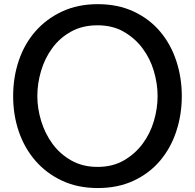

<svg xmlns="http://www.w3.org/2000/svg" viewBox="-20 -904 946 932"><path d="M455 8.8Q357.5 8.8 281.2 -26.9Q205 -62.5 151.9 -123.8Q98.8 -185 71.2 -265.6Q43.8 -346.2 43.8 -437.5Q43.8 -528.8 71.2 -610Q98.8 -691.2 151.9 -751.9Q205 -812.5 281.2 -848.1Q357.5 -883.8 455 -883.8Q552.5 -883.8 628.8 -848.1Q705 -812.5 756.9 -751.2Q808.8 -690 835.6 -608.8Q862.5 -527.5 862.5 -437.5Q862.5 -347.5 835.6 -266.2Q808.8 -185 756.9 -123.8Q705 -62.5 628.8 -26.9Q552.5 8.8 455 8.8ZM161.2 -437.5Q161.2 -377.5 180 -316.2Q198.8 -255 235 -205.6Q271.2 -156.2 326.2 -125Q381.2 -93.8 453.8 -93.8Q526.2 -93.8 580.6 -125Q635 -156.2 671.9 -205.6Q708.8 -255 726.9 -316.2Q745 -377.5 745 -437.5Q745 -497.5 726.9 -558.8Q708.8 -620 671.9 -669.4Q635 -718.8 580.6 -750Q526.2 -781.2 453.8 -781.2Q380 -781.2 325 -750.6Q270 -720 233.8 -670.6Q197.5 -621.2 179.4 -560Q161.2 -498.8 161.2 -437.5Z"/></svg>

Font: Abordage
Style: Regular
Weight: 400
Designer: Ange Degheest & Eugénie Bidaut
Foundry: Velvetyne Type Foundry
Version: Version 1.000;FEAKit 1.0